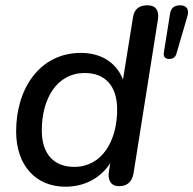

<svg xmlns="http://www.w3.org/2000/svg" viewBox="-20 -697 731 726"><path d="M227 9C301 9 360 -24 397 -80L392 -50C386 -15 400 7 430 7C461 7 479 -9 485 -42L577 -622C583 -658 568 -677 538 -677C506 -677 488 -663 483 -632L445 -396C419 -464 358 -497 286 -497C131 -497 41 -363 41 -200C41 -72 115 9 227 9ZM261 -66C184 -66 138 -114 138 -204C138 -325 196 -421 300 -421C377 -421 423 -373 423 -283C423 -163 365 -66 261 -66ZM619 -474C634 -474 644 -480 648 -497L689 -637C696 -662 685 -677 661 -677C640 -677 626 -667 623 -645L600 -501C596 -483 605 -474 619 -474Z"/></svg>

Font: SN Pro Medium
Style: Italic
Weight: 400
Italic angle: -9°
Designer: Tobias Whetton
Foundry: Supernotes
Version: Version 1.001;Glyphs 3.2 (3249)